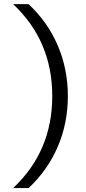

<svg xmlns="http://www.w3.org/2000/svg" viewBox="-20 -790 425 949"><path d="M121.1 139.6H44.9Q238.3 -42 238.3 -314.9Q238.3 -587.9 44.9 -769.5H121.1Q214.8 -682.6 265.1 -565.9Q315.4 -449.2 315.4 -314.9Q315.4 -180.7 265.1 -64Q214.8 52.7 121.1 139.6Z"/></svg>

Font: Mgen+ 1c regular
Style: Regular
Weight: 400
Designer: [Source Han Sans]
Ryoko NISHIZUKA  (kana & ideographs); Paul D. Hunt (Latin, Greek & Cyrillic); Wenlong ZHANG  (bopomofo
Version: Version 1.059.20150602